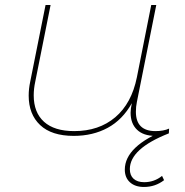

<svg xmlns="http://www.w3.org/2000/svg" viewBox="-20 -537 736 763"><path d="M652 -26 651 -7Q641 -3 625.5 0Q610 3 597 3Q550 3 524.5 -21.5Q499 -46 499 -89Q499 -104 504 -127Q467 -61 408 -29Q349 3 273 3Q185 3 139.5 -40Q94 -83 94 -157Q94 -184 100 -212L161 -517H181L120 -212Q114 -184 114 -158Q114 -90 155 -53Q196 -16 275 -16Q373 -16 438 -71Q503 -126 524 -230L581 -517H601L524 -132Q520 -113 520 -93Q520 -16 598 -16Q630 -16 652 -26ZM476 137Q476 43 644 -23L651 -7Q496 54 496 135Q496 160 511 173.5Q526 187 553 187Q593 187 624 162L632 179Q597 206 552 206Q517 206 496.5 187.5Q476 169 476 137Z"/></svg>

Font: Montserrat Alternates Thin
Style: Italic
Weight: 250
Italic angle: -11.3°
Designer: Julieta Ulanovsky
Foundry: Julieta Ulanovsky
Version: Version 7.200